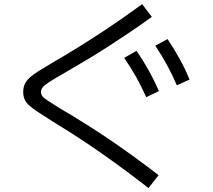

<svg xmlns="http://www.w3.org/2000/svg" viewBox="-20 -819 1040 937"><path d="M704.7 98.7Q620.7 33.4 552.4 -16.1Q484.1 -65.6 428.2 -103.4Q372.4 -141.3 324.7 -171.6Q277.1 -201.9 232.7 -228.9Q189.7 -256 162.7 -274Q135.7 -292 120.5 -306.3Q105.3 -320.7 99.3 -335.7Q93.3 -350.7 93.3 -370Q93.3 -391 100 -406.8Q106.7 -422.7 122.8 -438.2Q139 -453.7 168.3 -472.2Q197.7 -490.7 242.7 -517Q293 -546.1 358.1 -586.1Q423.1 -626.1 502.5 -678.9Q582 -731.7 673.7 -798.7L721 -736.6Q665.7 -696.6 612.1 -660.5Q558.4 -624.3 509.9 -593.2Q461.4 -562 418.9 -536.3Q376.4 -510.7 342.7 -491.2Q309.1 -471.7 286.1 -458Q242.4 -433 219.4 -418Q196.4 -403 188.2 -392.8Q180.1 -382.7 180.1 -370.7Q180.1 -359.3 186.2 -350.3Q192.4 -341.3 212.1 -328.5Q231.7 -315.7 272.7 -290Q297.1 -276.3 333.1 -254.3Q369.1 -232.3 415.4 -203Q461.8 -173.7 515.6 -137.2Q569.4 -100.7 629.7 -57.2Q690.1 -13.7 754 36ZM693.6 -344.6Q671 -395.6 645.3 -441.8Q619.6 -487.9 586 -536.6L646.4 -571Q679.7 -522 706 -474.8Q732.4 -427.6 755.7 -374.6ZM843 -402.6Q821 -454.3 795.6 -500.8Q770.3 -547.3 738 -595.9L797.7 -628.3Q830.4 -579.3 856.7 -531.8Q883 -484.3 905 -430.6Z"/></svg>

Font: M PLUS 1 Thin
Style: Regular
Weight: 100
Designer: Coji Morishita
Foundry: UNDERFOREST DESIGN
Version: Version 1.001